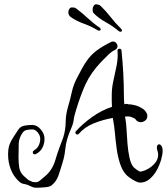

<svg xmlns="http://www.w3.org/2000/svg" viewBox="-20 -858 784 902"><path d="M150 24Q138 24 129.5 19.5Q121 15 111 11Q99 7 89.5 5.5Q80 4 69 -6Q43 -30 30.5 -63Q18 -96 18 -131Q18 -160 24.5 -178Q31 -196 41.5 -211.5Q52 -227 64 -246Q75 -264 93.5 -267.5Q112 -271 132 -271Q154 -271 171.5 -250Q189 -229 189 -208Q190 -186 180 -165.5Q170 -145 148 -134Q147 -133 144 -133Q134 -133 134 -143Q134 -148 140 -151V-152Q154 -159 161.5 -174Q169 -189 169 -207Q169 -221 157.5 -235.5Q146 -250 132 -250Q119 -250 106 -247.5Q93 -245 85 -233Q69 -208 68 -184.5Q67 -161 67 -117Q67 -93 70.5 -70.5Q74 -48 92 -31Q103 -22 107.5 -17.5Q112 -13 117 -10.5Q122 -8 134 -3Q139 -2 149 -2Q159 -2 171 -12.5Q183 -23 188 -27Q225 -56 240 -106Q248 -134 258 -161Q268 -188 277 -212Q288 -247 288.5 -283.5Q289 -320 299 -354Q310 -391 317.5 -426Q325 -461 344 -496Q367 -542 386 -570Q405 -598 431.5 -618.5Q458 -639 502 -661Q505 -663 511 -663Q520 -663 526 -656Q532 -649 532 -641Q532 -630 521 -624Q504 -616 488 -600Q472 -584 455 -567Q406 -515 382 -462.5Q358 -410 338 -343Q336 -335 333 -326Q330 -317 328 -307Q325 -278 315 -256.5Q305 -235 296 -206Q289 -182 286 -152.5Q283 -123 274 -95Q265 -64 255 -34.5Q245 -5 222 13Q214 20 189.5 22Q165 24 150 24ZM637 0Q630 0 616 -7Q602 -14 589 -23.5Q576 -33 571 -39Q553 -60 543 -92Q533 -124 528 -160.5Q523 -197 520 -231.5Q517 -266 512 -292L510 -304Q464 -296 420.5 -278.5Q377 -261 351 -230Q348 -226 343 -226Q338 -226 335 -231.5Q332 -237 337 -242Q369 -277 413 -308.5Q457 -340 506 -356Q505 -369 505 -382.5Q505 -396 505 -412Q505 -445 513 -480Q521 -515 528 -550.5Q535 -586 532 -619V-620Q532 -629 541 -629Q551 -629 551 -619Q556 -570 559 -516Q562 -462 562 -412Q562 -400 562.5 -389.5Q563 -379 564 -368Q567 -369 569.5 -369.5Q572 -370 574 -370Q578 -370 584 -368Q597 -368 614.5 -363.5Q632 -359 648 -349Q664 -339 670 -324Q672 -321 672 -318Q672 -315 672 -312Q672 -299 662 -291.5Q652 -284 641 -284Q624 -284 615 -300Q615 -300 603.5 -305.5Q592 -311 584 -311Q580 -311 575.5 -311Q571 -311 567 -310L569 -300Q573 -281 574.5 -249Q576 -217 579 -181.5Q582 -146 588.5 -116.5Q595 -87 608 -72Q612 -68 622.5 -60.5Q633 -53 637 -52Q651 -52 671.5 -62.5Q692 -73 707.5 -91Q723 -109 723 -131Q723 -140 720 -149Q717 -157 717 -164Q717 -180 728 -180Q733 -180 738.5 -172.5Q744 -165 744 -149Q744 -133 737 -108Q730 -83 716.5 -58.5Q703 -34 683 -17Q663 0 637 0ZM546 -709Q540 -709 534 -715Q509 -736 476.5 -754Q444 -772 421 -795Q417 -799 416 -804Q415 -809 415 -813Q415 -823 420 -830.5Q425 -838 432 -838Q435 -837 441.5 -836Q448 -835 454 -829Q477 -807 500.5 -777Q524 -747 548 -724Q553 -719 553 -715Q553 -709 546 -709ZM445 -714Q440 -714 435 -718Q407 -735 372 -747.5Q337 -760 311 -779Q306 -783 303.5 -789Q301 -795 301 -800Q301 -808 305 -815Q309 -822 315 -823H319Q323 -823 328 -822.5Q333 -822 338 -818Q364 -799 392 -773Q420 -747 447 -729Q453 -725 453 -720Q453 -714 445 -714Z"/></svg>

Font: Ruge Boogie
Style: Regular
Weight: 400
Designer: Robert E. Leuschke
Foundry: Robert E. Leuschke
Version: Version 1.010; ttfautohint (v1.8.3)